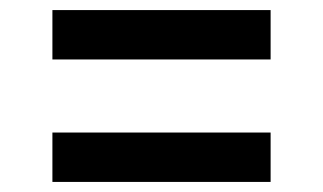

<svg xmlns="http://www.w3.org/2000/svg" viewBox="-20 -521 640 381"><path d="M84 -403V-501H517V-403ZM84 -160V-258H517V-160Z"/></svg>

Font: JetBrains Mono SemiBold
Style: Regular
Weight: 472
Monospace: yes
Designer: Philipp Nurullin, Konstantin Bulenkov
Foundry: JetBrains
Version: Version 2.305; ttfautohint (v1.8.4.7-5d5b)